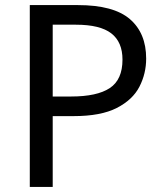

<svg xmlns="http://www.w3.org/2000/svg" viewBox="-20 -734 645 754"><path d="M286 -714Q426 -714 490 -659Q554 -604 554 -504Q554 -445 527.5 -393.5Q501 -342 438.5 -310Q376 -278 269 -278H187V0H97V-714ZM278 -637H187V-355H259Q361 -355 411 -388Q461 -421 461 -500Q461 -569 417 -603Q373 -637 278 -637Z"/></svg>

Font: Noto Sans Javanese
Style: Regular
Weight: 400
Designer: Monotype Design Team
Foundry: Monotype Imaging Inc.
Version: Version 2.004